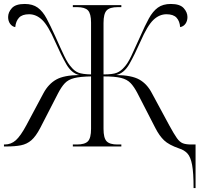

<svg xmlns="http://www.w3.org/2000/svg" viewBox="-20 -740 1029 970"><path d="M958 210Q958 133 950.5 93Q943 53 927 35.5Q911 18 885 10Q833 -8 809 -31Q785 -54 765 -93L675 -268Q658 -301 640 -320Q622 -339 591 -346.5Q560 -354 503 -354V-89Q503 -43 518.5 -26.5Q534 -10 573 -10H593V0H348V-10H369Q409 -10 424.5 -26.5Q440 -43 440 -89V-354Q385 -353 355 -345.5Q325 -338 307.5 -319.5Q290 -301 273 -268L183 -93Q161 -51 138.5 -31.5Q116 -12 86 -6Q56 0 12 0H0V-10H4Q36 -10 60 -31.5Q84 -53 113 -107L200 -270Q225 -316 264 -338Q303 -360 380 -361Q341 -370 314.5 -416.5Q288 -463 258 -531Q223 -611 193 -639.5Q163 -668 127 -668Q92 -668 76 -650.5Q60 -633 57 -603Q41 -606 31 -620Q21 -634 21 -654Q21 -678 40 -699Q59 -720 105 -720Q145 -720 170.5 -701.5Q196 -683 215.5 -646.5Q235 -610 259 -557Q287 -494 305 -456.5Q323 -419 340 -401Q356 -381 376 -373Q396 -365 440 -364V-626Q440 -671 424.5 -687.5Q409 -704 369 -704H348V-714H593V-704H576Q534 -704 518.5 -687Q503 -670 503 -624V-364Q550 -364 570.5 -372.5Q591 -381 608 -401Q625 -419 643 -456.5Q661 -494 689 -557Q712 -610 732 -646.5Q752 -683 777.5 -701.5Q803 -720 843 -720Q889 -720 908 -699Q927 -678 927 -654Q927 -634 917 -620Q907 -606 890 -603Q888 -633 872 -650.5Q856 -668 821 -668Q785 -668 755 -639.5Q725 -611 690 -531Q660 -463 633.5 -416.5Q607 -370 567 -361Q645 -360 684 -338Q723 -316 747 -270L835 -107Q859 -63 873.5 -42.5Q888 -22 904 -16Q920 -10 946 -10H968V210Z"/></svg>

Font: Noto Serif Display Light
Style: Regular
Weight: 300
Designer: Monotype Design Team
Foundry: Monotype Imaging Inc.
Version: Version 2.009